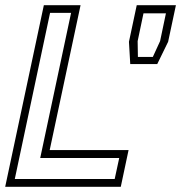

<svg xmlns="http://www.w3.org/2000/svg" viewBox="-32 -720 698 740"><path d="M-12 0 137 -700H278.5L159.5 -141.5H463.5L433.5 0ZM25 -30H410L427.5 -111H123L242 -670.5H161ZM470 -473 465 -559 495 -700H646L616 -559L574 -473ZM499.5 -500.5H557L585 -561.5L607.5 -668.5H521L498.5 -561.5Z"/></svg>

Font: Tourney Thin Light
Style: Italic
Weight: 300
Italic angle: -12°
Version: Version 1.015